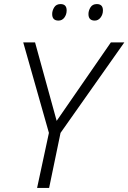

<svg xmlns="http://www.w3.org/2000/svg" viewBox="-20 -922 630 942"><path d="M162 0 220 -270 94 -714H152L258 -329L524 -714H590L277 -270L221 0ZM445 -821Q462 -821 473.5 -836Q485 -851 485 -871Q485 -902 455 -902Q434 -902 424 -886Q414 -870 414 -853Q414 -821 445 -821ZM267 -821Q285 -821 296 -836Q307 -851 307 -871Q307 -902 277 -902Q256 -902 246 -886Q236 -870 236 -853Q236 -821 267 -821Z"/></svg>

Font: Noto Sans UI Light
Style: Italic
Weight: 300
Italic angle: -12°
Designer: Monotype Design Team
Foundry: Monotype Imaging Inc.
Version: Version 1.901